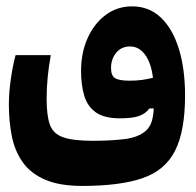

<svg xmlns="http://www.w3.org/2000/svg" viewBox="-20 -368 626 613"><path d="M242.7 225.6Q169.9 225.6 123.8 205.6Q77.6 185.5 52.5 149.9Q27.3 114.3 17.8 66.9Q8.3 19.5 8.3 -35.2Q8.3 -72.8 14.9 -117.7Q21.5 -162.6 29.8 -191.9H142.1Q135.7 -156.2 132.3 -122.6Q128.9 -88.9 128.9 -51.3Q128.9 1.5 139.4 30.3Q149.9 59.1 181.6 70.3Q213.4 81.5 276.9 81.5Q333 81.5 377.2 76.2Q421.4 70.8 445.3 49.8Q459.5 37.1 464.8 18.3Q470.2 -0.5 470.7 -22L456.5 -21.5Q445.8 -5.9 424.8 2Q403.8 9.8 362.8 9.8Q312.5 9.8 285.6 -9.5Q258.8 -28.8 248.8 -63Q238.8 -97.2 238.8 -141.6Q238.8 -199.2 259.5 -245.8Q280.3 -292.5 317.1 -320.1Q354 -347.7 401.9 -347.7Q455.6 -347.7 493.2 -312.3Q530.8 -276.9 550.8 -212.9Q570.8 -148.9 570.8 -63Q570.8 50.8 538.8 113.5Q506.8 176.3 434.8 200.9Q362.8 225.6 242.7 225.6ZM468.3 -119.6Q462.9 -166 443.6 -192.9Q424.3 -219.7 395 -219.7Q367.7 -219.7 351.1 -199.7Q334.5 -179.7 334.5 -150.9Q334.5 -126.5 347.4 -118.4Q360.4 -110.4 393.6 -110.4Q415 -110.4 432.9 -112.8Q450.7 -115.2 468.3 -119.6Z"/></svg>

Font: Cascadia Code NF
Style: Bold
Weight: 700
Monospace: yes
Designer: Aaron Bell
Foundry: Saja Typeworks
Version: Version 2404.023; ttfautohint (v1.8.4)